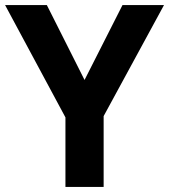

<svg xmlns="http://www.w3.org/2000/svg" viewBox="-20 -734 664 754"><path d="M312 -420 461 -714H624L387 -278V0H237V-273L0 -714H164Z"/></svg>

Font: Noto Sans Gujarati UI
Style: Bold
Weight: 700
Designer: Jelle Bosma - Monotype Design Team, Universal Thirst
Foundry: Monotype Imaging Inc.
Version: Version 2.106; ttfautohint (v1.8.4.7-5d5b)